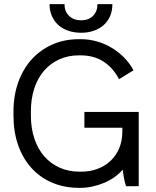

<svg xmlns="http://www.w3.org/2000/svg" viewBox="-20 -898 751 926"><path d="M362 8H367Q397 8 426.5 1.5Q456 -5 483 -16.5Q510 -28 532.5 -44Q555 -60 572 -80Q574 -59 578.5 -36.5Q583 -14 588 0H649V-358H387V-282H570V-263Q570 -220 555.5 -184.5Q541 -149 514.5 -123.5Q488 -98 451.5 -84Q415 -70 371 -70H364Q311 -70 267.5 -89.5Q224 -109 193.5 -144Q163 -179 146 -229Q129 -279 129 -340V-360Q129 -422 145.5 -472Q162 -522 192.5 -557Q223 -592 265.5 -611.5Q308 -631 360 -631H368Q434 -631 480 -600.5Q526 -570 554 -516L624 -559Q605 -594 577.5 -621.5Q550 -649 517 -668.5Q484 -688 446.5 -698.5Q409 -709 370 -709H360Q291 -709 233 -683.5Q175 -658 133.5 -612.5Q92 -567 68.5 -502.5Q45 -438 45 -360V-341Q45 -262 67.5 -198Q90 -134 131.5 -88Q173 -42 231.5 -17Q290 8 362 8ZM219 -878Q219 -846.7 230 -821.4Q241 -796 260.5 -778Q280 -760 308.5 -750Q337 -740 371.3 -740Q405.6 -740 433.3 -750Q461 -760 481 -778Q501 -796 511.5 -821.4Q522 -846.7 522 -878H450Q450 -843 428.6 -821.5Q407.2 -800 371.1 -800Q335 -800 313 -821.5Q291 -843 291 -878Z"/></svg>

Font: Fixel Variable
Style: Regular
Weight: 100
Width: 3
Designer: AlfaBravo + MacPaw
Foundry: Kyrylo Tkachov, Marchela Mozhyna, Serhii Makarenko, Maria Weinstein, Zakhar Kryvoshyya
Version: Version 1.211